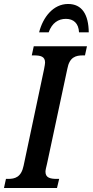

<svg xmlns="http://www.w3.org/2000/svg" viewBox="-38 -947 467 967"><path d="M159 -784H207C224 -832 256 -852 294 -852C332 -852 358 -830 360 -784H409C408 -874 375 -927 305 -927C230 -927 178 -860 159 -784ZM-18 0H249L260 -46H249C216 -46 191 -51 191 -82C191 -91 195 -106 199 -123L301 -600C312 -660 344 -668 380 -668H390L400 -714H132L122 -668H132C166 -668 189 -663 189 -632C189 -626 187 -615 184 -599L81 -113C69 -54 37 -46 3 -46H-8Z"/></svg>

Font: Noto Serif Condensed Semi
Style: Italic
Weight: 600
Width: 3
Italic angle: -12°
Designer: Monotype Design Team
Foundry: Monotype Imaging Inc.
Version: Version 1.901